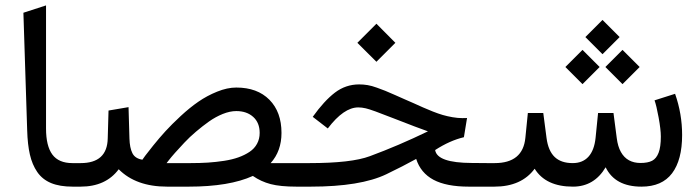

<svg xmlns="http://www.w3.org/2000/svg" viewBox="-20 -697 2614 717"><path d="M260.7 -87.9Q269.5 -87.9 269.5 -52.7V-36.1Q269.5 0 260.7 0H251Q203.1 0 170.7 -13.4Q138.2 -26.9 119.1 -54.7Q100.1 -82.5 91.6 -119.9Q83 -157.2 81.5 -210.4L67.4 -649.4L151.9 -676.8V-217.3Q151.9 -151.9 175.5 -119.9Q199.2 -87.9 250.5 -87.9Z M949.7 -200.7Q949.7 -238.8 925.5 -260.5Q901.4 -282.2 862.3 -282.2Q838.9 -282.2 812 -271.5Q785.2 -260.7 760.7 -243.4Q736.3 -226.1 712.2 -205.6Q688 -185.1 668.5 -164.3Q648.9 -143.6 633.8 -126.5Q618.7 -109.4 610.4 -98.6L602.1 -87.9H691.4Q726.6 -87.9 756.6 -89.8Q786.6 -91.8 816.9 -96.4Q847.2 -101.1 870.4 -109.4Q893.6 -117.7 911.9 -129.9Q930.2 -142.1 939.9 -160.2Q949.7 -178.2 949.7 -200.7ZM604 0Q487.8 0 423.3 -64.9Q375 0 280.8 0H255.4Q244.1 0 240.5 -8.3Q236.8 -16.6 236.8 -36.1V-52.7Q236.8 -71.8 240.5 -79.8Q244.1 -87.9 255.4 -87.9H281.2Q380.4 -87.9 382.3 -180.2L385.3 -284.2L460 -296.9L463.4 -179.7Q464.4 -145 474.4 -125Q484.4 -105 511.7 -100.6Q515.6 -106.4 522.7 -116Q529.8 -125.5 552.2 -153.6Q574.7 -181.6 597.9 -207Q621.1 -232.4 654.8 -263.7Q688.5 -294.9 720.7 -317.1Q752.9 -339.4 790.8 -354.7Q828.6 -370.1 862.3 -370.1Q940.9 -370.1 986.1 -324.5Q1031.2 -278.8 1031.2 -200.7Q1031.2 -132.8 990.7 -87.9H1105Q1113.8 -87.9 1113.8 -52.2V-35.6Q1113.8 0 1104.5 0H1086.9Q1026.9 0 990.7 -9.5Q954.6 -19 924.3 -40Q836.4 0 685.1 0Z M1706.5 -255.9Q1715.3 -255.9 1724.1 -256.3L1712.4 -184.6Q1660.2 -172.4 1605 -136.7Q1612.3 -88.9 1741.7 -88.4L1799.8 -87.9Q1808.6 -87.9 1808.6 -52.7V-36.1Q1808.6 0 1799.8 0H1730.5Q1647 0 1598.9 -25.6Q1550.8 -51.3 1534.2 -103.5Q1484.9 -76.2 1422.9 -46.4Q1326.2 0 1140.1 0H1099.6Q1076.2 0 1076.2 -36.1V-52.7Q1076.2 -87.9 1099.6 -87.9H1135.7Q1292.5 -87.9 1361.3 -113.8Q1468.3 -153.3 1578.1 -206.5Q1543.9 -218.3 1450.2 -254.9Q1366.2 -288.1 1345.7 -292.5Q1331.1 -295.9 1317.9 -295.9Q1263.7 -295.9 1204.1 -217.3L1147.9 -260.7Q1190.4 -320.3 1230.7 -351.1Q1271 -381.8 1321.3 -381.8Q1336.9 -381.8 1352.8 -379.2Q1368.7 -376.5 1387.5 -369.6Q1406.2 -362.8 1418.7 -357.9Q1431.2 -353 1455.6 -342Q1480 -331.1 1491.2 -326.2Q1502.9 -321.3 1524.2 -311.8Q1545.4 -302.2 1560.1 -295.7Q1574.7 -289.1 1595.7 -280.8Q1616.7 -272.5 1633.5 -267.6Q1650.4 -262.7 1669.9 -259.3Q1689.5 -255.9 1706.5 -255.9ZM1385.7 -608.4 1456.5 -537.1 1385.7 -466.3 1314.5 -537.1Z M2230 -622.6 2293.9 -558.6 2230 -494.6 2166 -558.6ZM2304.7 -510.7 2368.7 -446.8 2304.7 -382.8 2240.7 -446.8ZM2155.3 -510.7 2219.2 -446.8 2155.3 -382.8 2091.3 -446.8ZM2375.5 0Q2276.9 0 2241.7 -72.3Q2198.7 0 2119.6 0Q2018.1 0 1976.6 -66.9Q1927.2 0 1826.2 0H1794.4Q1783.2 0 1779.5 -8.3Q1775.9 -16.6 1775.9 -36.1V-52.7Q1775.9 -71.8 1779.5 -79.8Q1783.2 -87.9 1794.4 -87.9H1827.1Q1932.6 -87.9 1941.9 -182.1L1951.2 -274.9H2008.8L2021 -181.6Q2027.3 -133.8 2051.3 -110.8Q2075.2 -87.9 2118.7 -87.9Q2155.8 -87.9 2177.5 -111.8Q2199.2 -135.7 2204.1 -182.1L2213.4 -274.9H2271L2283.2 -181.2Q2287.1 -149.9 2298.8 -129.2Q2310.5 -108.4 2328.9 -98.4Q2347.2 -88.4 2371.6 -88.4Q2399.4 -88.4 2415.3 -96.7Q2431.2 -105 2439.5 -126.7Q2447.8 -148.4 2447.8 -187Q2447.8 -213.4 2439.5 -258.5Q2431.2 -303.7 2424.3 -322.3L2501 -346.7Q2527.3 -272 2527.3 -192.9Q2527.3 -99.6 2489.7 -49.8Q2452.1 0 2375.5 0Z"/></svg>

Font: Samim WOL
Style: WOL
Weight: 400
Foundry: DejaVu fonts team - Redesigned by Saber Rastikerdar
Version: Version 4.0.0